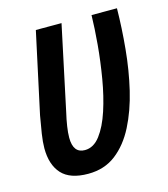

<svg xmlns="http://www.w3.org/2000/svg" viewBox="-88 -611 606 691"><g transform="rotate(-15 215.0 -265.5)"><path d="M157.2 8.8Q89.8 8.8 58.8 -25.1Q27.8 -59.1 27.8 -120.6Q27.8 -143.6 32.5 -174.1Q37.1 -204.6 43.5 -239.3L108.4 -540H204.1L137.2 -225.1Q131.3 -200.2 127.7 -176.5Q124 -152.8 124 -134.3Q124 -76.7 167.5 -76.7Q200.2 -76.7 224.6 -108.9Q249 -141.1 266.1 -193.4Q283.2 -245.6 293.7 -307.9Q304.2 -370.1 309.6 -430.9Q314.9 -491.7 315.9 -540H410.6Q409.7 -466.8 402.3 -389.6Q395 -312.5 378.2 -241.5Q361.3 -170.4 332.5 -114Q303.7 -57.6 260.7 -24.4Q217.8 8.8 157.2 8.8Z"/></g></svg>

Font: Open Sans Condensed SemiBold
Style: Italic
Weight: 600
Width: 3
Italic angle: -12°
Designer: Monotype Design Team
Foundry: Monotype Imaging Inc.
Version: Version 3.000; ttfautohint (v1.8.4)